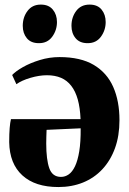

<svg xmlns="http://www.w3.org/2000/svg" viewBox="-20 -780 545 814"><path d="M227.5 13Q129 13 74.8 -36.5Q20.5 -86 19 -177.5Q19 -213.5 21 -237.2Q23 -261 26.5 -275H321.5Q319.5 -323 309.8 -358Q300 -393 282.2 -416Q264.5 -439 238.8 -450Q213 -461 179 -461Q146.5 -461 109 -450Q71.5 -439 49.5 -423L31.5 -462Q46.5 -478 77.2 -495.5Q108 -513 148.8 -525.5Q189.5 -538 232.5 -538Q321.5 -538 377.5 -504.8Q433.5 -471.5 460 -411.5Q486.5 -351.5 486.5 -270.5Q486.5 -204 467.5 -151.8Q448.5 -99.5 414 -62.5Q379.5 -25.5 332 -6.2Q284.5 13 227.5 13ZM238.5 -30Q256 -30 271.2 -40.5Q286.5 -51 298 -75Q309.5 -99 316 -138.5Q322.5 -178 322 -236L177.5 -229.5Q176.5 -215.5 176.5 -200.8Q176.5 -186 176 -172Q176 -103.5 189 -66.8Q202 -30 238.5 -30ZM144.5 -597Q111 -597 93.8 -618Q76.5 -639 76.5 -670.5Q76.5 -707 96.8 -733.8Q117 -760.5 152.5 -760.5H153.5Q186.5 -760.5 204 -739.2Q221.5 -718 221.5 -686.5Q221.5 -652 201.5 -624.5Q181.5 -597 145.5 -597ZM351 -597Q318 -597 300.5 -618Q283 -639 283 -670.5Q283 -707 303.2 -733.8Q323.5 -760.5 359.5 -760.5H360Q393.5 -760.5 410.8 -739.2Q428 -718 428 -686.5Q428 -652 408 -624.5Q388 -597 352 -597Z"/></svg>

Font: Merriweather 96pt ExtraBold
Style: Regular
Weight: 800
Version: Version 2.100